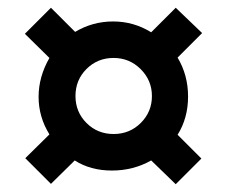

<svg xmlns="http://www.w3.org/2000/svg" viewBox="-20 -600 583 493"><path d="M436 -452.1Q462.9 -407.2 462.9 -352.1Q462.9 -296.9 436 -253.9L497.1 -192.9L431.2 -127L368.2 -188Q322.3 -162.1 267.3 -162.1Q212.4 -162.1 171.9 -188L110.8 -127.9L44.9 -193.8L106.9 -254.9Q79.1 -299.8 79.1 -351.3Q79.1 -402.8 106.9 -451.2L43.9 -513.2L110.8 -580.1L172.9 -518.1Q217.8 -544.9 270.5 -544.9Q323.2 -544.9 368.2 -517.1L431.2 -580.1L499 -515.1ZM370.1 -353.3Q370.1 -393.6 341.3 -422.4Q312.5 -451.2 271.5 -451.2Q230.5 -451.2 202.1 -422.9Q173.8 -394.5 173.8 -353.5Q173.8 -312.5 202.1 -284.2Q230.5 -255.9 271.7 -255.9Q313 -255.9 341.6 -284.4Q370.1 -313 370.1 -353.3Z"/></svg>

Font: Open Sans Hebrew Condensed
Style: Bold
Weight: 700
Width: 3
Foundry: Ascender Corporation, Yanek Iontef
Version: Version 2.001;PS 002.001;hotconv 1.0.70;makeotf.lib2.5.58329